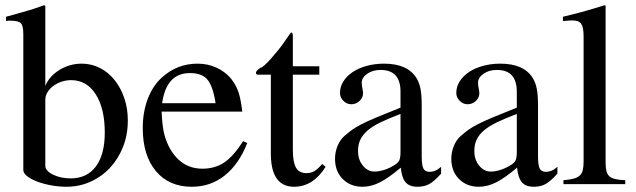

<svg xmlns="http://www.w3.org/2000/svg" viewBox="-20 -703 2428 733"><path d="M153 -375Q168 -412 207 -436Q246 -460 292 -460Q329 -460 361.5 -443.5Q394 -427 417.5 -397.5Q441 -368 454.5 -328.5Q468 -289 468 -243Q468 -189 450 -143Q432 -97 400.5 -63Q369 -29 326 -9.5Q283 10 234 10Q204 10 174.5 4.5Q145 -1 121.5 -10Q98 -19 83.5 -30.5Q69 -42 69 -54V-573Q69 -605 59.5 -614.5Q50 -624 20 -624Q15 -624 11.5 -624Q8 -624 3 -623V-639L32 -647Q50 -652 64 -656Q78 -660 91.5 -664Q105 -668 118.5 -672.5Q132 -677 148 -683L153 -681ZM153 -70Q153 -51 182 -36.5Q211 -22 250 -22Q312 -22 346 -67.5Q380 -113 380 -197Q380 -289 345.5 -343Q311 -397 252 -397Q232 -397 214.5 -391Q197 -385 183 -374.5Q169 -364 161 -350.5Q153 -337 153 -322Z M924 -157Q892 -76 838 -33Q784 10 712 10Q625 10 575 -50Q525 -110 525 -214Q525 -276 544.5 -326.5Q564 -377 599 -408Q657 -460 734 -460Q773 -460 806 -445Q839 -430 862 -403Q871 -391 878 -379Q885 -367 890 -352.5Q895 -338 898.5 -319.5Q902 -301 905 -277H597Q599 -231 604.5 -202.5Q610 -174 624 -145Q668 -59 753 -59Q801 -59 836.5 -83Q872 -107 908 -164ZM803 -309Q793 -374 772 -399Q751 -424 705 -424Q615 -424 599 -309Z M1199 -418H1098V-132Q1098 -84 1110 -63Q1122 -42 1150 -42Q1167 -42 1180.5 -50Q1194 -58 1210 -77L1223 -66Q1175 10 1103 10Q1014 10 1014 -117V-418H961Q957 -421 957 -425Q957 -433 974 -444Q980 -445 990.5 -454.5Q1001 -464 1014 -478.5Q1027 -493 1042 -511.5Q1057 -530 1071 -551Q1076 -559 1081 -565.5Q1086 -572 1091 -579Q1098 -579 1098 -566V-450H1199Z M1664 -40Q1638 -11 1619 -0.5Q1600 10 1574 10Q1543 10 1528.5 -7Q1514 -24 1510 -63Q1464 -24 1430.5 -7Q1397 10 1364 10Q1318 10 1288.5 -19.5Q1259 -49 1259 -97Q1259 -122 1268.5 -145.5Q1278 -169 1295 -184Q1311 -198 1325 -208Q1339 -218 1360.5 -229Q1382 -240 1416.5 -254.5Q1451 -269 1509 -292V-353Q1509 -436 1433 -436Q1403 -436 1382 -421.5Q1361 -407 1361 -387Q1361 -376 1364 -363Q1365 -358 1365.5 -354Q1366 -350 1366 -347Q1366 -330 1352.5 -317.5Q1339 -305 1321 -305Q1304 -305 1291 -318Q1278 -331 1278 -348Q1278 -372 1291 -392.5Q1304 -413 1326.5 -428Q1349 -443 1380 -451.5Q1411 -460 1446 -460Q1536 -460 1570 -405Q1581 -387 1585.5 -363Q1590 -339 1590 -300V-105Q1590 -72 1596.5 -59.5Q1603 -47 1620 -47Q1631 -47 1641 -51Q1651 -55 1664 -66ZM1509 -268Q1464 -251 1433 -236Q1402 -221 1383 -204.5Q1364 -188 1355.5 -169.5Q1347 -151 1347 -129V-125Q1347 -93 1365.5 -70.5Q1384 -48 1410 -48Q1426 -48 1445.5 -54Q1465 -60 1483 -71Q1499 -80 1504 -90Q1509 -100 1509 -123Z M2108 -40Q2082 -11 2063 -0.5Q2044 10 2018 10Q1987 10 1972.5 -7Q1958 -24 1954 -63Q1908 -24 1874.5 -7Q1841 10 1808 10Q1762 10 1732.5 -19.5Q1703 -49 1703 -97Q1703 -122 1712.5 -145.5Q1722 -169 1739 -184Q1755 -198 1769 -208Q1783 -218 1804.5 -229Q1826 -240 1860.5 -254.5Q1895 -269 1953 -292V-353Q1953 -436 1877 -436Q1847 -436 1826 -421.5Q1805 -407 1805 -387Q1805 -376 1808 -363Q1809 -358 1809.5 -354Q1810 -350 1810 -347Q1810 -330 1796.5 -317.5Q1783 -305 1765 -305Q1748 -305 1735 -318Q1722 -331 1722 -348Q1722 -372 1735 -392.5Q1748 -413 1770.5 -428Q1793 -443 1824 -451.5Q1855 -460 1890 -460Q1980 -460 2014 -405Q2025 -387 2029.5 -363Q2034 -339 2034 -300V-105Q2034 -72 2040.5 -59.5Q2047 -47 2064 -47Q2075 -47 2085 -51Q2095 -55 2108 -66ZM1953 -268Q1908 -251 1877 -236Q1846 -221 1827 -204.5Q1808 -188 1799.5 -169.5Q1791 -151 1791 -129V-125Q1791 -93 1809.5 -70.5Q1828 -48 1854 -48Q1870 -48 1889.5 -54Q1909 -60 1927 -71Q1943 -80 1948 -90Q1953 -100 1953 -123Z M2129 -639Q2155 -645 2175.5 -650.5Q2196 -656 2214.5 -661Q2233 -666 2250.5 -671.5Q2268 -677 2288 -683L2292 -681V-84Q2292 -63 2295 -50.5Q2298 -38 2306 -30.5Q2314 -23 2328.5 -19.5Q2343 -16 2367 -15V0H2131V-15Q2155 -17 2170 -21Q2185 -25 2193.5 -33Q2202 -41 2205 -54Q2208 -67 2208 -87V-564Q2208 -599 2199 -612Q2190 -625 2166 -625Q2160 -625 2151.5 -624.5Q2143 -624 2135 -623H2129Z"/></svg>

Font: Klingon pIqaD HaSta
Style: Regular
Weight: 400
Width: 0
Designer: Mike Neff (qa'vaj)
Foundry: Mike Neff and Michael Everson
Version: Version 2.003